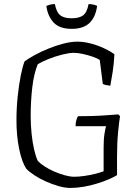

<svg xmlns="http://www.w3.org/2000/svg" viewBox="-20 -925 686 945"><path d="M326 0Q300 0 268.5 -9Q237 -18 205.5 -32Q174 -46 148.5 -63Q123 -80 109 -95Q87 -129 74 -193.5Q61 -258 61 -331Q61 -393 67 -450Q73 -507 82 -552.5Q91 -598 101 -623Q120 -637 151 -654Q182 -671 219 -686Q256 -701 293 -710.5Q330 -720 361 -720Q392 -720 426.5 -711Q461 -702 492 -687.5Q523 -673 543 -658Q541 -613 534.5 -571Q528 -529 523 -503Q507 -505 499 -507Q491 -509 486 -512L471 -630Q459 -638 436 -646Q413 -654 387.5 -659.5Q362 -665 343 -665Q321 -665 287 -656.5Q253 -648 220 -635Q187 -622 166 -609Q157 -588 150 -559Q143 -530 139 -496Q135 -462 133 -426Q131 -390 131 -355Q131 -310 135.5 -266.5Q140 -223 148 -188.5Q156 -154 166 -133Q178 -120 199.5 -106Q221 -92 247.5 -80.5Q274 -69 300 -62Q326 -55 345 -55Q367 -55 395 -59Q423 -63 449 -69.5Q475 -76 490 -82V-200Q490 -241 494.5 -268Q499 -295 502 -304H352Q352 -321 356 -334.5Q360 -348 364 -353Q398 -353 433 -354Q468 -355 501.5 -357.5Q535 -360 562 -362L571 -353Q567 -333 561.5 -278Q556 -223 556 -152V-63Q542 -54 516.5 -43Q491 -32 459 -22Q427 -12 392.5 -6Q358 0 326 0ZM333 -783Q273 -783 244 -814Q215 -845 208 -896Q215 -899 226 -902Q237 -905 250 -905Q258 -864 277 -849.5Q296 -835 333 -835Q369 -835 388.5 -849Q408 -863 416 -905Q430 -905 441 -902Q452 -899 458 -896Q451 -842 421 -812.5Q391 -783 333 -783Z"/></svg>

Font: Texturina Medium 12pt Thin
Style: Regular
Weight: 250
Version: Version 1.002